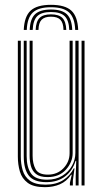

<svg xmlns="http://www.w3.org/2000/svg" viewBox="-20 -769 428 796"><path d="M166.2 7Q119 7 94.9 -11Q70.8 -29 62.4 -57.9Q54 -86.8 54 -119.5V-600H66.2V-120.5Q66.2 -89.8 74 -63.1Q81.8 -36.5 103.9 -20Q126 -3.5 169.2 -3.5Q212.5 -3.5 241.6 -22.1Q270.8 -40.8 286 -71.2H289L282 -20V0H269.8V-11L277.5 -44.5H274.8Q256 -16.8 228.2 -4.9Q200.5 7 166.2 7ZM318.2 0V-600H330.5V0ZM177.2 -34.8Q145 -34.8 129.1 -47.9Q113.2 -61 108 -81.2Q102.8 -101.5 102.8 -123V-600H115.2V-123.2Q115.2 -90.5 127.5 -67.8Q139.8 -45 178.5 -45Q217.8 -45 243.1 -71.5Q268.5 -98 268.5 -134V-600H281.2V-134.5Q281.2 -96.8 253.4 -65.8Q225.5 -34.8 177.2 -34.8ZM172 -13.8Q120 -14 99.2 -41.1Q78.5 -68.2 78.5 -121V-600H90.5V-121.8Q90.5 -76 108.5 -50Q126.5 -24 175 -24Q211.8 -24 238.1 -40.2Q264.5 -56.5 278.5 -81.9Q292.5 -107.2 292.5 -135V-600H305.8V0H293.8V-37.2L296 -102H293.2Q281 -61.5 249.8 -37.6Q218.5 -13.8 172 -13.8ZM191.2 -749Q133 -749 106.9 -724.8Q80.8 -700.5 78.5 -644.8H91Q92.8 -695.2 116.1 -717.1Q139.5 -739 191.2 -739Q243.2 -739 266.6 -717.1Q290 -695.2 291.8 -644.8H304.2Q302 -700.5 275.9 -724.8Q249.8 -749 191.2 -749ZM191.2 -729.5Q145.8 -729.5 125.2 -709.8Q104.8 -690 103.2 -644.8H115.5Q117 -684.8 134.5 -702Q152 -719.2 191.2 -719.2Q230.5 -719.2 248.1 -702Q265.8 -684.8 267.2 -644.8H279.5Q277.8 -690 257.4 -709.8Q237 -729.5 191.2 -729.5ZM191.2 -709.5Q158.8 -709.5 143.9 -694.5Q129 -679.5 127.8 -644.8H139.5Q140 -674.2 152.4 -687Q164.8 -699.8 191.2 -699.8Q218.2 -699.8 230.5 -687Q242.8 -674.2 243.2 -644.8H254.8Q253.5 -679.5 238.8 -694.5Q224 -709.5 191.2 -709.5Z"/></svg>

Font: Big Shoulders Inline Text Light
Style: Regular
Weight: 300
Designer: Patric King
Foundry: XO Type Co
Version: Version 1.000